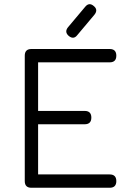

<svg xmlns="http://www.w3.org/2000/svg" viewBox="-20 -887 615 907"><path d="M304.5 -717.5Q283.5 -736 301 -758L382.5 -855Q401 -877.5 423 -858.5Q444.5 -841 426.5 -818L345 -721Q327.5 -698.5 304.5 -717.5ZM128.5 0Q97 0 97 -31.5V-624Q97 -655.5 128.5 -655.5H498Q529.5 -655.5 529.5 -624Q529.5 -592.5 498 -592.5H160V-363H380Q411.5 -363 411.5 -331.5Q411.5 -300 380 -300H160V-63H498Q529.5 -63 529.5 -31.5Q529.5 0 498 0Z"/></svg>

Font: Jura Light Medium
Style: Regular
Weight: 500
Version: Version 5.106